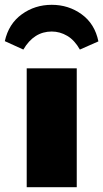

<svg xmlns="http://www.w3.org/2000/svg" viewBox="-67 -778 429 798"><path d="M44 -494H252V0H44ZM342 -606 265 -572Q243 -611 212.5 -629Q182 -647 148 -647Q74 -647 30 -572L-47 -607Q-31 -679 23.5 -718.5Q78 -758 148 -758Q218 -758 272.5 -718.5Q327 -679 342 -606Z"/></svg>

Font: Nunito Sans Heavy
Style: Regular
Weight: 400
Designer: Vernon Adams
Foundry: Vernon Adams
Version: Version 2.500